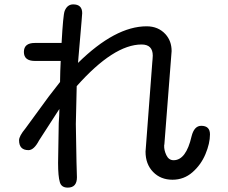

<svg xmlns="http://www.w3.org/2000/svg" viewBox="-20 -795 1040 876"><path d="M649 -675Q702 -675 735 -639Q763 -608 763 -562L730 -137L729 -132Q728 -110 739 -87Q750 -64 772 -64Q829 -64 854 -173Q866 -221 898 -221Q938 -221 938 -182Q938 -141 917.5 -92Q897 -43 858 -9Q819 25 767 25Q713 25 678.5 -10.5Q644 -46 644 -103L675 -513L676 -524L677 -541Q677 -592 626 -592Q499 -592 330 -402L326 -229L329 -56L331 14Q331 61 289 61Q260 61 253 36Q245 10 245 -52L248 -233L250 -266L251 -298L158 -154Q135 -110 110 -110Q67 -110 67 -155Q67 -174 96 -209L202 -354L254 -421L255 -470L257 -517H139Q89 -517 89 -558Q89 -599 139 -599H261Q268 -727 275 -745Q287 -775 314 -775Q355 -775 355 -735L352 -696L338 -533L336 -508Q506 -675 649 -675Z"/></svg>

Font: 寒蝉全圆体
Style: Regular
Weight: 400
Designer: Warren2060
      Designed by Motoya company      

      [Varela Round]
      Joe Prince(Latin component); Avraham Cornf
Foundry: ChillType
Version: Version 3.200